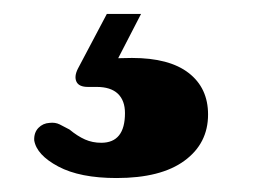

<svg xmlns="http://www.w3.org/2000/svg" viewBox="-20 -27 364 275"><path d="M133 -7H182L142.5 69.5L108.5 62Q120 59 133.8 57.5Q147.5 56 169 56Q222.5 56 250.2 77.5Q278 99 278 137Q278 178.5 244.2 203.2Q210.5 228 147 228Q94.5 228 63.5 211.5Q32.5 195 29 174Q28.5 163 35 156.2Q41.5 149.5 51 149Q59 148 65.5 151.2Q72 154.5 79.5 158.5Q91 168 101.8 172.8Q112.5 177.5 125 177.5Q159 177.5 159 135Q159 117 148.8 107.2Q138.5 97.5 118.5 97.5H106Q93 97.5 89.5 90Q86 82.5 91.5 71.5Z"/></svg>

Font: Fraunces Black
Style: Regular
Weight: 900
Version: Version 1.000;[b76b70a41]